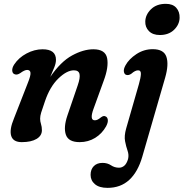

<svg xmlns="http://www.w3.org/2000/svg" viewBox="-20 -712 933 976"><path d="M55 -334.5Q43.5 -338 42.2 -352.5Q41 -367 52 -384Q75 -419 115 -440.2Q155 -461.5 196.5 -461.5Q264.5 -461.5 264.5 -408Q264.5 -391 256.2 -370.2Q248 -349.5 235.5 -321Q288.5 -398.5 346.2 -430Q404 -461.5 454.5 -461.5Q515.5 -461.5 524.5 -416.5Q533.5 -371.5 507 -301L455.5 -159Q434 -100.5 462 -100.5Q469 -100.5 476 -103.8Q483 -107 494 -116Q507.5 -126 517 -120Q526 -116.5 528 -103.2Q530 -90 519.5 -70Q499 -33 463.8 -11.2Q428.5 10.5 385 10.5Q328 10.5 315 -26.8Q302 -64 322.5 -124.5L375 -278Q388.5 -317 384.2 -335.8Q380 -354.5 355.5 -354.5Q319.5 -354.5 276.5 -312.8Q233.5 -271 208.5 -197Q194.5 -157 189.2 -139.5Q184 -122 184 -109Q184 -95 188.5 -81.2Q193 -67.5 193 -50Q193 -22 165.8 -5.8Q138.5 10.5 90.5 10.5Q47 10.5 37 -21Q27 -52.5 51 -110L121.5 -290.5Q136.5 -327.5 135 -342Q133.5 -356.5 118 -356.5Q104.5 -356.5 82.5 -340Q66 -329.5 55 -334.5ZM792.5 -534Q756.5 -534 737 -554Q717.5 -574 718.5 -603Q719.5 -637.5 747.5 -665Q775.5 -692.5 823 -692.5Q858.5 -692.5 876.2 -672.2Q894 -652 893 -621Q892 -587 864.8 -560.5Q837.5 -534 792.5 -534ZM819.5 -317 703.5 84Q681 162 637 202.5Q593 243 526.5 243Q484.5 243 462.5 224.2Q440.5 205.5 440.5 177Q440.5 149 456.8 132.5Q473 116 501 116Q526 116 544.2 128.2Q562.5 140.5 585 140.5Q600 140.5 612 130.2Q624 120 631 96.5Q636 75.5 628.5 54.2Q621 33 615.8 6Q610.5 -21 621.5 -59.5L686 -284Q695.5 -317 696.2 -335.8Q697 -354.5 682 -354.5Q667 -354.5 648 -337.5Q634 -327.5 621.5 -331.5Q612 -334.5 609.8 -347.8Q607.5 -361 618 -380Q635.5 -412 673.5 -437Q711.5 -462 756.5 -462Q812.5 -462 825.8 -423.5Q839 -385 819.5 -317Z"/></svg>

Font: Fraunces 72pt SuperSoft SemiBold
Style: Italic
Weight: 600
Italic angle: -16°
Version: Version 1.000;[b76b70a41]